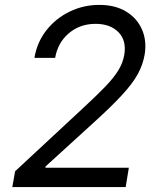

<svg xmlns="http://www.w3.org/2000/svg" viewBox="-20 -757 645 777"><path d="M29.8 0 41.2 -63.9 323.9 -326.7Q373.6 -372.9 406.8 -407.3Q440 -441.8 458.6 -471.9Q477.3 -502.1 483 -535.5Q492.5 -593 459.3 -626.8Q426.1 -660.5 366.5 -660.5Q303.6 -660.5 258.7 -622.5Q213.8 -584.5 203.1 -522.7H119.3Q130 -586.6 168.1 -634.9Q206.3 -683.2 262.3 -710.2Q318.2 -737.2 382.1 -737.2Q446 -737.2 490.4 -710.2Q534.8 -683.2 554.7 -637.4Q574.6 -591.6 565.3 -535.5Q558.2 -495 537.5 -457Q516.7 -419 473.5 -372.2Q430.4 -325.3 356.5 -258.5L164.8 -83.8L163.4 -78.1H501.4L488.6 0Z"/></svg>

Font: Inter UI
Style: Italic
Weight: 400
Italic angle: -9.39999°
Designer: Rasmus Andersson
Foundry: rsms
Version: 3.2;8d6f07862